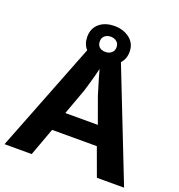

<svg xmlns="http://www.w3.org/2000/svg" viewBox="-151 -986 1037 1111"><g transform="rotate(20 368.0 -430.0)"><path d="M736.3 0H568.8L505.9 -171.9H230.5L167.5 0H0L263.7 -674.3Q237.3 -703.6 237.3 -748Q237.3 -800.3 272.7 -830.3Q308.1 -860.4 365.7 -860.4Q420.9 -860.4 459.2 -830.6Q497.6 -800.8 497.6 -749Q497.6 -706.1 470.7 -676.3ZM365.7 -701.2Q388.2 -701.2 402.8 -713.9Q417.5 -726.6 417.5 -748Q417.5 -770 402.6 -782.5Q387.7 -794.9 365.7 -794.9Q343.8 -794.9 329.1 -782.5Q314.5 -770 314.5 -748Q314.5 -726.6 327.4 -713.9Q340.3 -701.2 365.7 -701.2ZM469.2 -289.6 411.1 -450.2Q407.2 -463.9 398.7 -491.7Q390.1 -519.5 381.3 -549.3Q372.6 -579.1 368.2 -597.2Q363.3 -575.2 355.7 -547.4Q348.1 -519.5 340.6 -493.7Q333 -467.8 327.6 -450.2L269 -289.6Z"/></g></svg>

Font: Lunasima
Style: Bold
Weight: 700
Designer: The DocRepair Project, Monotype Design Team
Foundry: Google
Version: Version 2.009